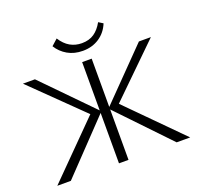

<svg xmlns="http://www.w3.org/2000/svg" viewBox="-144 -1013 1219 1173"><g transform="rotate(-20 466.0 -427.0)"><path d="M810 0 489 -336 804 -658H882L535 -319L540 -361L898 0ZM34 0 392 -361 397 -319 50 -658H128L443 -336L122 0ZM435 0V-658H497V0ZM464 -721Q408 -721 365.5 -745.5Q323 -770 298 -811L338 -847Q364 -806 398 -786.5Q432 -767 474 -767Q522 -767 554.5 -789.5Q587 -812 610 -854L639 -836Q617 -782 571 -751.5Q525 -721 464 -721Z"/></g></svg>

Font: Ysabeau Office Light
Style: Regular
Weight: 300
Designer: Christian Thalmann (Catharsis Fonts)
Version: Version 2.001;gftools[0.9.30]; featfreeze: tnum,lnum,ss02